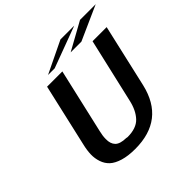

<svg xmlns="http://www.w3.org/2000/svg" viewBox="-211 -1063 1290 1290"><g transform="rotate(-45 434.5 -418.0)"><path d="M521 -746 720 -856H869L623 -746ZM306 -746 534 -856H665L369 -746ZM144 -249 246 -695H391L285 -234Q276 -198 276 -167Q275 -123 298 -99.5Q321 -76 378 -75Q384 -73 389 -73Q473 -73 514 -116.5Q555 -160 572 -236L678 -695H812L709 -245Q647 20 369 20Q302 20 254.5 5.5Q207 -9 181 -33Q155 -57 143 -92.5Q131 -128 132 -165.5Q133 -203 144 -249Z"/></g></svg>

Font: Coval
Style: ExtraBold Italic
Weight: 800
Foundry: Context Ltd
Version: Version 001.000